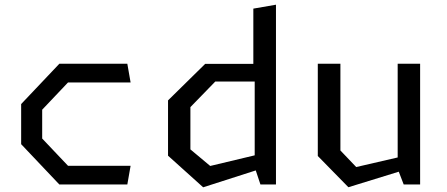

<svg xmlns="http://www.w3.org/2000/svg" viewBox="-20 -785 1900 817"><path d="M70 -171.5V-342.2L232.5 -513.7H521.8L535.7 -434.2H269.5L159.5 -318.2V-195.5L269.5 -79.5H535.7L521.8 0H232.5Z M1063.8 -73.3V-461.3L1058 -481.7V-748.3L1154.3 -765V0H1088.2ZM1102.3 -438.2H896.2L790.2 -329.2V-149.3L874.5 -78.8L1102.3 -133.2V-70.7L844.5 12L695 -122.5V-357.8L853.2 -513.3H1102.3Z M1428.5 -144.7 1495.8 -74.2 1730.7 -128.5V-71L1462.5 11.7L1332.3 -121.2V-513.7H1428.5ZM1767.7 0H1697.8L1672.2 -66.5V-513.7H1767.7Z"/></svg>

Font: Monaspace Krypton Var ExLight
Style: Regular
Weight: 200
Designer: Riley Cran and the Lettermatic Team
Version: Version 1.200 (Monaspace Krypton Var)